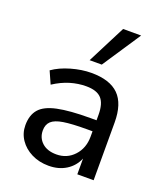

<svg xmlns="http://www.w3.org/2000/svg" viewBox="-140 -848 813 951"><g transform="rotate(20 266.5 -372.5)"><path d="M228 9Q178 9 138 -11Q98 -31 75 -65Q52 -99 52 -141Q52 -194 79 -225.5Q106 -257 170 -270.5Q234 -284 342 -284H375V-313Q375 -372 350.5 -398.5Q326 -425 270 -425Q228 -425 186 -412.5Q144 -400 101 -372L72 -437Q110 -464 165.5 -480Q221 -496 272 -496Q369 -496 416 -449.5Q463 -403 463 -304V0H377V-83Q359 -40 320 -15.5Q281 9 228 9ZM245 -57Q301 -57 338 -97Q375 -137 375 -198V-226H344Q266 -226 222.5 -219Q179 -212 160.5 -194.5Q142 -177 142 -146Q142 -107 169.5 -82Q197 -57 245 -57ZM241 -552 344 -754H439L305 -552Z"/></g></svg>

Font: Nunito Sans Medium
Style: Regular
Weight: 500
Designer: Vernon Adams
Foundry: Vernon Adams
Version: Version 3.101; ttfautohint (v1.8.4.7-5d5b);gftools[0.9.27]